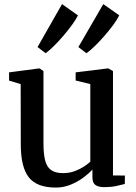

<svg xmlns="http://www.w3.org/2000/svg" viewBox="-20 -878 646 910"><path d="M474 9Q446.5 9 432.2 -1.2Q418 -11.5 418 -38V-74.5Q400.5 -55 373.5 -35.2Q346.5 -15.5 313.5 -2.2Q280.5 11 245 11Q155 11 116.8 -37.2Q78.5 -85.5 78.5 -194L78 -479.5L23 -496V-535L163 -553.5H168L186 -541V-199.5Q186 -150 193.8 -118.5Q201.5 -87 221.8 -72.2Q242 -57.5 279 -57.5Q308 -57.5 332.2 -66.2Q356.5 -75 375.8 -87.2Q395 -99.5 408 -111.5V-479.5L338.5 -496.5V-535L488.5 -553.5H494L515.5 -541V-46.5L572 -46L571.5 -6Q554.5 -1.5 530.2 3.8Q506 9 474 9ZM389 -626 351.5 -655 469.5 -858.5 545 -805.5Q536 -786 517 -760.2Q498 -734.5 474.8 -707.8Q451.5 -681 429 -659.2Q406.5 -637.5 390 -626ZM196 -626 158 -655 274 -858.5 349.5 -805Q340 -785.5 321 -759.5Q302 -733.5 279.2 -707Q256.5 -680.5 234.5 -659Q212.5 -637.5 196.5 -626Z"/></svg>

Font: Merriweather 48pt Medium
Style: Regular
Weight: 500
Version: Version 2.100